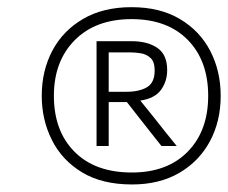

<svg xmlns="http://www.w3.org/2000/svg" viewBox="-20 -764 620 522"><path d="M339 -262.5Q257.5 -262.5 203 -295.5Q148.5 -328.5 121 -383.5Q93.5 -438.5 93.5 -503.5Q93.5 -571.5 122.2 -626Q151 -680.5 205.8 -712.5Q260.5 -744.5 337.5 -744.5Q415 -744.5 469.2 -712.2Q523.5 -680 551.8 -625.2Q580 -570.5 580 -503.5Q580 -434.5 550.8 -380Q521.5 -325.5 467.5 -294Q413.5 -262.5 339 -262.5ZM338.5 -295Q435 -295 490.5 -351.8Q546 -408.5 546 -503.5Q546 -599 490.5 -655.5Q435 -712 337.5 -712Q240 -712 183.2 -654.8Q126.5 -597.5 126.5 -503.5Q126.5 -408 182.5 -351.5Q238.5 -295 338.5 -295ZM242.5 -367V-652H338Q381 -652 407.8 -633.8Q434.5 -615.5 434.5 -573.5Q434.5 -543 417.8 -519.8Q401 -496.5 361.5 -490.5L395 -449Q411.5 -428 429.2 -405.8Q447 -383.5 460.5 -367H419Q403.5 -386.5 390.5 -403Q377.5 -419.5 364.5 -436L325 -486.5H275.5V-367ZM336.5 -621.5H275.5V-514.5H324Q358.5 -514.5 379.5 -526.8Q400.5 -539 400.5 -572.5Q400.5 -596 389.5 -606.2Q378.5 -616.5 363.5 -619Q348.5 -621.5 336.5 -621.5Z"/></svg>

Font: Commissioner ExtraLight
Style: Italic
Weight: 200
Italic angle: -12°
Designer: Kostas Bartsokas
Foundry: Kostas Bartsokas
Version: Version 1.000; ttfautohint (v1.8.3)